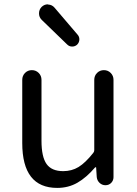

<svg xmlns="http://www.w3.org/2000/svg" viewBox="-20 -874 646 906"><path d="M250 12.7Q85 12.7 85 -199.2V-497.1Q85 -516.6 98.1 -529.8Q111.3 -543 130.4 -543Q149.4 -543 162.6 -529.8Q175.8 -516.6 175.8 -497.1V-210Q175.8 -133.8 199.7 -100.1Q223.6 -66.4 278.3 -66.4Q318.4 -66.4 350.6 -85.9Q382.8 -105.5 419.9 -152.3Q424.8 -158.2 424.8 -165V-497.1Q424.8 -516.6 438 -529.8Q451.2 -543 470.2 -543Q489.3 -543 502.4 -529.8Q515.6 -516.6 515.6 -497.1V-38.1Q515.6 -22.5 504.9 -11.2Q494.1 0 477.5 0Q461.9 0 450.2 -10.7Q438.5 -21.5 436.5 -38.1L433.6 -84Q432.6 -85 431.2 -85Q429.7 -85 428.7 -84Q387.7 -36.1 345.2 -11.7Q302.7 12.7 250 12.7ZM343.8 -663.1Q334 -654.3 320.3 -654.3Q306.6 -654.3 296.9 -664.1L176.8 -780.3Q164.1 -793 164.1 -810.5Q164.1 -829.1 176.8 -841.8Q189.5 -853.5 205.1 -853.5Q207 -853.5 208 -852.5Q225.6 -851.6 237.3 -837.9L345.7 -710.9Q354.5 -701.2 354.5 -688.5Q354.5 -673.8 343.8 -663.1Z"/></svg>

Font: Gen Jyuu Gothic Regular
Style: Regular
Weight: 400
Designer: [Source Han Sans]
Ryoko NISHIZUKA  (kana & ideographs); Paul D. Hunt (Latin, Greek & Cyrillic); Wenlong ZHANG  (bopomofo
Version: Version 1.002.20150607